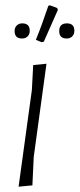

<svg xmlns="http://www.w3.org/2000/svg" viewBox="-20 -699 300 723"><path d="M137 -540 115 -549Q138 -605 162 -677L168 -679L195 -669L198 -662L145 -542ZM63 -554Q35 -554 35 -582Q35 -595 43 -603Q51 -611 64 -611Q92 -611 92 -583Q92 -570 84 -562Q76 -554 63 -554ZM231 -554Q203 -554 203 -582Q203 -611 232 -611Q260 -611 260 -583Q260 -570 252 -562Q244 -554 231 -554ZM155 -459 107 -108 102 -1 50 4 100 -360 105 -454Z"/></svg>

Font: Alegreya Sans SC Light
Style: Italic
Weight: 300
Italic angle: -7°
Designer: Juan Pablo del Peral
Foundry: Huerta Tipografica
Version: Version 2.007